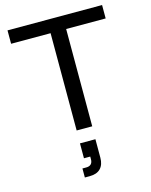

<svg xmlns="http://www.w3.org/2000/svg" viewBox="-138 -763 892 1131"><g transform="rotate(-15 308.5 -197.5)"><path d="M355.8 0H260.8V-593.3H20V-675H596.7V-593.3H355.8ZM235.8 280V225H259.2Q278.3 225 288.3 215Q298.3 205 298.3 185.8V169.2H260V78.3H354.2V190.8Q354.2 233.3 331.7 256.7Q309.2 280 265.8 280Z"/></g></svg>

Font: Funnel Display
Style: Regular
Weight: 400
Designer: NORD ID, Kristian Moeller
Foundry: Dicotype
Version: Version 1.000